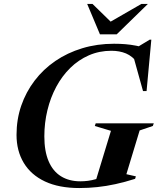

<svg xmlns="http://www.w3.org/2000/svg" viewBox="-20 -938 797 970"><path d="M386 -22Q405 -22 424.5 -24.5Q444 -27 463.8 -32.8Q483.5 -38.5 502 -48.5L460 -12.5L540.5 -277L459 -301.5L463.5 -315H757L752 -301.5L685.5 -279L618.5 -58L666.5 -47L662.5 -34.5Q610.5 -18 563.5 -7.8Q516.5 2.5 471.5 7.2Q426.5 12 380.5 12Q278 12 207.2 -21.2Q136.5 -54.5 100 -115.2Q63.5 -176 63.5 -256.5Q63.5 -334.5 87.2 -403.8Q111 -473 154.8 -530.5Q198.5 -588 259.5 -629.8Q320.5 -671.5 395.5 -694.2Q470.5 -717 556 -717Q585.5 -717 613 -714.8Q640.5 -712.5 667.5 -707.2Q694.5 -702 721.5 -694L655 -688.5L736 -737.5H744.5L720.5 -478H702.5L650.5 -665L678.5 -617Q649 -654.5 616.5 -668Q584 -681.5 543 -681.5Q481.5 -681.5 429 -658.5Q376.5 -635.5 335 -594.8Q293.5 -554 264.2 -499.5Q235 -445 219.5 -381Q204 -317 204 -249Q204 -174.5 225.5 -123.8Q247 -73 288 -47.5Q329 -22 386 -22ZM727 -918 569.5 -764.5H485L420.5 -918H447.5L554 -814H513.5L694 -918Z"/></svg>

Font: Newsreader 60pt SemiBold
Style: Italic
Weight: 600
Italic angle: -17°
Designer: Hugues Gentile
Foundry: Production Type
Version: Version 1.003